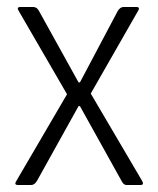

<svg xmlns="http://www.w3.org/2000/svg" viewBox="-20 -530 453 550"><path d="M69 0H32Q19 0 27 -12L172 -260L34 -498Q26 -510 39 -510H75Q86 -510 92 -498L205 -294H209L317 -498Q324 -510 334 -510H370Q383 -510 375 -498L240 -262L387 -12Q394 0 382 0H342Q334 0 328 -12L209 -226H205L86 -12Q79 0 69 0Z"/></svg>

Font: Rajdhani
Style: Regular
Weight: 400
Designer: Satya Rajpurohit, Jyotish Sonowal
Foundry: Indian Type Foundry
Version: Version 1.201;PS 1.0;hotconv 1.0.78;makeotf.lib2.5.61930; tt